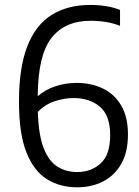

<svg xmlns="http://www.w3.org/2000/svg" viewBox="-20 -770 579 799"><path d="M300.5 9.5Q230 9.5 175.5 -24.2Q121 -58 90 -135.8Q59 -213.5 59 -346.5Q59 -489 93.8 -577.8Q128.5 -666.5 195 -708Q261.5 -749.5 356 -749.5Q388.5 -749.5 420.8 -744.5Q453 -739.5 479.5 -728.5V-662.5Q452 -673.5 420.8 -678.5Q389.5 -683.5 357 -683.5Q250 -683.5 194 -611.8Q138 -540 137 -369.5Q166.5 -396 209.2 -410.5Q252 -425 298.5 -425Q359 -425 407.5 -402Q456 -379 484.2 -331.2Q512.5 -283.5 512.5 -210.5Q512.5 -137.5 485 -88.8Q457.5 -40 409.5 -15.2Q361.5 9.5 300.5 9.5ZM286 -362Q248 -362 207.8 -348.8Q167.5 -335.5 137.5 -304.5Q140.5 -207 162.2 -152.5Q184 -98 219.8 -76Q255.5 -54 301.5 -54Q359 -54 398.8 -90Q438.5 -126 438.5 -207.5Q438.5 -289.5 395.8 -325.8Q353 -362 286 -362Z"/></svg>

Font: Encode Sans SmCnd
Style: Regular
Weight: 400
Width: 4
Designer: Multiple Designers
Foundry: Impallari Type
Version: Version 3.002; ttfautohint (v1.8.3) -l 8 -r 50 -G 200 -x 14 